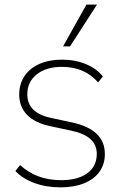

<svg xmlns="http://www.w3.org/2000/svg" viewBox="-20 -806 563 834"><path d="M46.9 -63.5 67.4 -88.9Q103.5 -55.7 147.9 -39.6Q192.4 -23.4 246.1 -23.4Q318.4 -23.4 359.4 -53.7Q400.4 -84 400.4 -137.7Q400.4 -176.8 373 -201.7Q345.7 -226.6 290 -238.3L199.2 -257.8Q132.8 -271.5 98.1 -306.6Q63.5 -341.8 63.5 -395.5Q63.5 -441.4 86.4 -475.6Q109.4 -509.8 151.4 -528.3Q193.4 -546.9 249 -546.9Q306.6 -546.9 353.5 -527.3Q400.4 -507.8 426.8 -473.6L406.2 -448.2Q376 -482.4 336.9 -499Q297.9 -515.6 249 -515.6Q180.7 -515.6 139.6 -482.9Q98.6 -450.2 98.6 -396.5Q98.6 -356.4 124 -330.6Q149.4 -304.7 201.2 -293.9L292 -274.4Q364.3 -258.8 399.9 -224.6Q435.5 -190.4 435.5 -136.7Q435.5 -92.8 412.1 -60.1Q388.7 -27.3 345.2 -9.8Q301.8 7.8 244.1 7.8Q180.7 7.8 128.9 -11.2Q77.1 -30.3 46.9 -63.5ZM355.5 -786.1H401.4L284.2 -604.5H253.9Z"/></svg>

Font: Min Sans VF VF
Style: Regular
Weight: 400
Designer: Jinseong-Kim, NotoSansCJK, Nunito
Foundry: Jinseong-Kim
Version: Version 1.420;Glyphs 3.1.2 (3151)